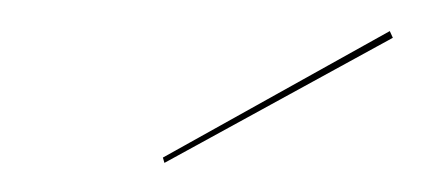

<svg xmlns="http://www.w3.org/2000/svg" viewBox="-20 -768 278 126"><path d="M235.8 -747.6 237.8 -743.2 87.9 -661.1 86.9 -664.6Z"/></svg>

Font: Fira Sans Compressed Four
Style: Italic
Weight: 100
Width: 3
Italic angle: -8°
Designer: Carrois Corporate & Edenspiekermann AG
Foundry: Carrois Corporate GbR & Edenspiekermann AG
Version: Version 4.203;PS 004.203;hotconv 1.0.88;makeotf.lib2.5.64775